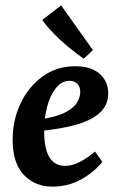

<svg xmlns="http://www.w3.org/2000/svg" viewBox="-20 -680 439 713"><path d="M259 -434Q319 -434 350.5 -405.5Q382 -377 382 -333Q382 -292 353 -263.5Q324 -235 266.5 -218Q209 -201 122 -193L125 -236Q187 -245 220 -261.5Q253 -278 265.5 -298.5Q278 -319 278 -338Q278 -358 267 -369Q256 -380 238 -380Q210 -380 188.5 -354Q167 -328 155.5 -285.5Q144 -243 144 -192Q144 -128 163.5 -96Q183 -64 222 -64Q248 -64 276 -78.5Q304 -93 333 -117L360 -79Q332 -43 283.5 -15Q235 13 175 13Q110 13 68.5 -30.5Q27 -74 27 -161Q27 -233 56 -295Q85 -357 137.5 -395.5Q190 -434 259 -434ZM325 -494 291 -462Q261 -483 231.5 -507.5Q202 -532 177.5 -557.5Q153 -583 137 -606L207 -660Z"/></svg>

Font: Yrsa SemiBold
Style: Italic
Weight: 600
Italic angle: -7.10001°
Version: Version 2.004